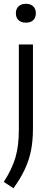

<svg xmlns="http://www.w3.org/2000/svg" viewBox="-38 -782 260 1034"><path d="M-17.5 197.5Q27 128.5 45.2 66Q63.5 3.5 63.5 -85V-542.5H139.5V-90.5Q139.5 -23.5 128.8 29.5Q118 82.5 95.2 130.8Q72.5 179 34.5 232ZM47.5 -710.5Q47.5 -734 61.8 -747.8Q76 -761.5 101.5 -761.5Q127 -761.5 141 -747.8Q155 -734 155 -710.5Q155 -687 141 -673.5Q127 -660 101.5 -660Q76 -660 61.8 -673.5Q47.5 -687 47.5 -710.5Z"/></svg>

Font: Encode Sans Condensed
Style: Regular
Weight: 400
Width: 3
Designer: Multiple Designers
Foundry: Impallari Type
Version: Version 2.000